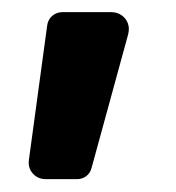

<svg xmlns="http://www.w3.org/2000/svg" viewBox="-20 -138 285 311"><path d="M54.5 152.2Q41.4 152.2 33.3 143.2Q25.1 134.2 26.8 121.1L56.3 -95.9Q57.5 -106.3 64.7 -112.4Q71.8 -118.4 81.7 -118.4H159.2Q169.6 -118.4 176.8 -113.4Q184.1 -108.4 187.1 -100.2Q190.2 -92 187.4 -81.7L128.3 134.1Q126 142.6 119.6 147.4Q113.1 152.2 104.6 152.2Z"/></svg>

Font: Inter Numeric Softened
Style: Regular
Weight: 400
Designer: Aaron212
Version: Version 1.004